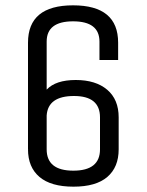

<svg xmlns="http://www.w3.org/2000/svg" viewBox="-20 -685 550 720"><path d="M85 -126V-525Q85 -665 254 -665Q423 -665 423 -525V-460H353V-529Q353 -605 254 -605Q155 -605 155 -529V-349Q189 -385 264 -385Q339 -385 382 -348.5Q425 -312 425 -245V-125Q425 -58 382.5 -21.5Q340 15 255.5 15Q171 15 128 -21.5Q85 -58 85 -125L86 -126ZM155 -125Q155 -45 255 -45Q355 -45 355 -125V-245Q355 -325 257.5 -325Q160 -325 155 -252Z"/></svg>

Font: Unica One
Style: Regular
Weight: 400
Designer: Eduardo Rodriguez Tunni
Foundry: Eduardo Rodriguez Tunni
Version: Version 1.001